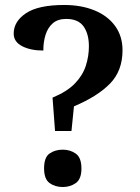

<svg xmlns="http://www.w3.org/2000/svg" viewBox="-20 -744 561 771"><path d="M191 -352Q249 -376 280.5 -408.5Q312 -441 324.5 -479.5Q337 -518 337 -558Q337 -608 315.5 -638Q294 -668 246 -668Q212 -668 192 -650.5Q172 -633 163 -604.5Q154 -576 154 -541Q103 -541 69 -558.5Q35 -576 35 -609Q35 -658 84.5 -691Q134 -724 238 -724Q306 -724 359 -702.5Q412 -681 442 -640Q472 -599 472 -542Q472 -460 422 -408.5Q372 -357 277 -317L267 -218H201ZM232 7Q201 7 179 -9Q157 -25 157 -68Q157 -112 179 -127.5Q201 -143 232 -143Q262 -143 284.5 -127Q307 -111 307 -67Q307 -25 284.5 -9Q262 7 232 7Z"/></svg>

Font: Noto Serif Vithkuqi SemiBold
Style: Regular
Weight: 600
Version: Version 1.005